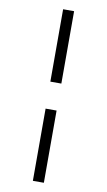

<svg xmlns="http://www.w3.org/2000/svg" viewBox="-104 -918 588 1058"><g transform="rotate(10 190.5 -389.0)"><path d="M221.5 -869V-464H160V-869ZM221.5 -313V91H160V-313Z"/></g></svg>

Font: Merriweather 96pt Medium
Style: Regular
Weight: 500
Version: Version 2.100